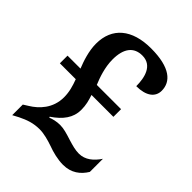

<svg xmlns="http://www.w3.org/2000/svg" viewBox="-207 -842 974 974"><g transform="rotate(45 279.5 -355.0)"><path d="M408 10C467 10 505 -20 530 -61V-155C504 -116 470 -87 425 -87C399 -87 375 -94 345 -103C307 -115 282 -123 255 -123C231 -123 206 -117 190 -110L188 -115C245 -153 277 -197 277 -252C277 -288 270 -312 260 -343H417V-398H243C228 -434 208 -489 208 -546C208 -626 241 -667 301 -667C373 -667 389 -596 389 -535C459 -535 497 -564 497 -610C497 -674 445 -724 307 -724C170 -724 92 -658 92 -543C92 -490 111 -435 126 -398H33V-343H147C160 -308 170 -275 170 -236C170 -156 119 -106 75 -79L48 -62V14L80 -3C119 -22 152 -34 198 -34C228 -34 264 -24 296 -13C328 -1 370 10 408 10Z"/></g></svg>

Font: Noto Serif SemiBold
Style: Regular
Weight: 600
Designer: Monotype Design Team
Foundry: Monotype Imaging Inc.
Version: Version 2.013